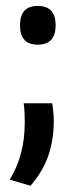

<svg xmlns="http://www.w3.org/2000/svg" viewBox="-20 -482 248 632"><path d="M152 -142Q153.5 -132 155.2 -116.8Q157 -101.5 157 -84Q157 -23 139.5 29Q122 81 80.5 129.5L12 109.5Q37 68 49.2 22Q61.5 -24 61.5 -80Q61.5 -96.5 60.8 -111.5Q60 -126.5 58 -142ZM104.5 -335Q74.5 -335 60.2 -351.2Q46 -367.5 46 -396.5V-401.5Q46 -430.5 60.2 -446.5Q74.5 -462.5 104.5 -462.5Q134 -462.5 148.5 -446.5Q163 -430.5 163 -401.5V-396.5Q163 -367.5 148.5 -351.2Q134 -335 104.5 -335Z"/></svg>

Font: Anek Odia Medium
Style: Regular
Weight: 500
Designer: Yesha Goshar & Mahesh Sahu (Odia), Yesha Goshar (Latin)
Foundry: Ek Type
Version: Version 1.003